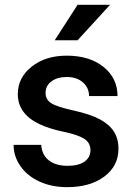

<svg xmlns="http://www.w3.org/2000/svg" viewBox="-20 -770 556 800"><path d="M36.6 0ZM356.9 -143.6Q356.9 -175.3 330.8 -191.9Q304.7 -208.5 244.1 -221.2Q183.6 -233.9 143.1 -253.4Q54.2 -296.4 54.2 -377.9Q54.2 -446.3 111.8 -492.2Q169.4 -538.1 258.3 -538.1Q353 -538.1 411.4 -491.2Q469.7 -444.3 469.7 -369.6H351.1Q351.1 -403.8 325.7 -426.5Q300.3 -449.2 258.3 -449.2Q219.2 -449.2 194.6 -431.2Q169.9 -413.1 169.9 -382.8Q169.9 -355.5 192.9 -340.3Q215.8 -325.2 285.6 -309.8Q355.5 -294.4 395.3 -273.2Q435.1 -252 454.3 -222.2Q473.6 -192.4 473.6 -149.9Q473.6 -78.6 414.6 -34.4Q355.5 9.8 259.8 9.8Q194.8 9.8 144 -13.7Q93.3 -37.1 64.9 -78.1Q36.6 -119.1 36.6 -166.5H151.9Q154.3 -124.5 183.6 -101.8Q212.9 -79.1 261.2 -79.1Q308.1 -79.1 332.5 -96.9Q356.9 -114.7 356.9 -143.6ZM303.2 -750H438.5L303.2 -602.1H208Z"/></svg>

Font: Roboto Medium
Style: Regular
Weight: 500
Designer: Google
Version: Version 2.134; 2016; ttfautohint (v1.6)